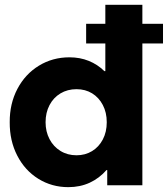

<svg xmlns="http://www.w3.org/2000/svg" viewBox="-20 -772 699 800"><path d="M426.8 0V-63.5H423.8Q394 -29.3 353.8 -10.7Q313.5 7.8 264.6 7.8Q195.8 7.8 139.6 -27.1Q83.5 -62 51.8 -123.8Q20 -185.5 20.5 -262.7Q20 -339.8 52.5 -401.6Q85 -463.4 142.1 -498.3Q199.2 -533.2 269.5 -533.2Q313 -533.2 349.9 -518.3Q386.7 -503.4 415 -475.6H418.9V-590.8H338.9V-672.9H418.9V-752H573.2V-672.9H659.2V-590.8H573.2V0ZM424.8 -262.7Q424.8 -303.2 408.4 -334.5Q392.1 -365.7 363.8 -383.1Q335.4 -400.4 298.8 -400.4Q261.2 -400.4 231.9 -382.8Q202.6 -365.2 186.3 -334Q169.9 -302.7 169.9 -262.7Q169.9 -223.6 186.3 -192.4Q202.6 -161.1 231.9 -143.1Q261.2 -125 298.8 -125Q335 -125 363.5 -142.3Q392.1 -159.7 408.4 -190.9Q424.8 -222.2 424.8 -262.7Z"/></svg>

Font: Reddit Sans Chocolate ExtraBold
Style: Regular
Weight: 800
Designer: Stephen Hutchings
Foundry: Reddit
Version: Version 1.011